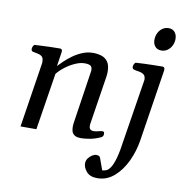

<svg xmlns="http://www.w3.org/2000/svg" viewBox="-97 -806 1076 1118"><g transform="rotate(10 440.5 -246.5)"><path d="M502 -374 457 -85.4Q456.1 -77.6 456.1 -73.7Q456.1 -62 462.2 -54.4Q468.3 -46.9 484.9 -46.9Q495.1 -46.9 510.7 -51Q526.4 -55.2 533.7 -55.2Q538.1 -55.2 542 -53.2Q545.9 -51.3 545.9 -40.5Q545.9 -25.9 533.7 -20Q500.5 -4.4 468.8 1Q437 6.3 418.9 6.3Q390.6 6.3 378.2 -3.2Q365.7 -12.7 362.5 -25.9Q359.4 -39.1 359.4 -49.8Q359.4 -58.1 359.9 -63.7Q360.4 -69.3 360.4 -69.3L407.7 -382.8Q408.7 -386.7 408.7 -389.6Q408.7 -392.6 408.7 -395.5Q408.7 -414.1 397.9 -420.4Q387.2 -426.8 364.3 -426.8Q337.4 -426.8 306.9 -412.8Q276.4 -398.9 249.5 -378.2Q222.7 -357.4 206.5 -336.4L153.3 0H59.6L118.7 -379.9Q119.6 -383.8 119.6 -387Q119.6 -390.1 119.6 -393.6Q119.6 -416.5 107.7 -425Q95.7 -433.6 80.3 -435.8Q64.9 -438 54.2 -440.9Q49.3 -443.4 46.9 -447.3Q44.4 -451.2 45.4 -460.4Q46.4 -466.3 50.3 -473.9Q54.2 -481.4 60.1 -481.9Q107.9 -484.9 147.9 -485.8Q188 -486.8 208.5 -486.8Q212.4 -486.8 217.3 -482.9Q222.2 -479 220.2 -467.3L207.5 -383.3Q217.3 -393.6 236.1 -412.1Q254.9 -430.7 280.8 -449.7Q306.6 -468.8 337.6 -481.9Q368.7 -495.1 402.3 -495.1Q428.2 -495.1 451.4 -487.8Q474.6 -480.5 489.3 -460.2Q503.9 -439.9 503.9 -400.9Q503.9 -394.5 503.4 -387.9Q502.9 -381.3 502 -374ZM551.3 219.2Q508.3 219.2 487.5 195.1Q466.8 170.9 466.8 146.5Q466.8 129.4 476.8 116Q486.8 102.5 499.8 94.7Q512.7 86.9 522 86.9Q543 86.9 546.9 98.6L572.3 169.4Q585 168.9 597.4 163.3Q609.9 157.7 621.8 138.9Q633.8 120.1 644.8 80.6Q655.8 41 665 -27.3L723.1 -392.1Q723.1 -416 710.2 -424.3Q697.3 -432.6 680.4 -434.8Q663.6 -437 651.9 -440.9Q647.9 -442.4 645.3 -445.8Q642.6 -449.2 642.6 -455.6Q642.6 -463.4 647 -472.4Q651.4 -481.4 657.7 -481.9Q707 -484.9 750.5 -485.8Q793.9 -486.8 814.9 -486.8Q818.8 -486.8 823 -482.9Q827.1 -479 826.7 -467.3L760.7 -43Q750.5 23.9 722.2 84Q693.8 144 650.4 181.6Q606.9 219.2 551.3 219.2ZM789.6 -577.6Q765.6 -577.6 752.7 -593Q739.7 -608.4 739.7 -631.8Q739.7 -654.3 748.8 -672.6Q757.8 -690.9 773.9 -702.1Q790 -713.4 810.1 -713.4Q834 -713.4 846.9 -697.8Q859.9 -682.1 859.9 -658.2Q859.9 -636.2 850.6 -617.9Q841.3 -599.6 825.4 -588.6Q809.6 -577.6 789.6 -577.6Z"/></g></svg>

Font: Gelasio
Style: Italic
Weight: 400
Italic angle: -8.5°
Designer: Eben Sorkin
Foundry: Eben Sorkin
Version: Version 1.008